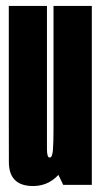

<svg xmlns="http://www.w3.org/2000/svg" viewBox="-20 -620 340 644"><path d="M192 0H288V-600H159.5V-67.5ZM137.5 -600H9.5V-254Q9.5 -156.5 9.8 -76.2Q10 4 91 4Q149.5 4 186.5 -46.2Q223.5 -96.5 223.5 -180L159.5 -187.5Q159.5 -141.5 157.5 -116.5Q155.5 -91.5 146.5 -91.5Q137.5 -91.5 137.5 -120Q137.5 -148.5 137.5 -254.5Z"/></svg>

Font: Anybody UltraCondensed
Style: Bold
Weight: 700
Width: 1
Version: Version 1.113;gftools[0.9.25]